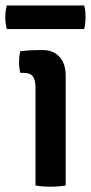

<svg xmlns="http://www.w3.org/2000/svg" viewBox="-40 -682 336 706"><path d="M201.5 0Q177.5 4.5 146 4.5Q114.5 4.5 90.5 0V-361.5Q90.5 -387.5 81 -400.8Q71.5 -414 46.5 -414H34.5Q30 -433 30 -453Q30 -462.5 31 -472.8Q32 -483 34.5 -493.5Q54 -496 72 -497Q90 -498 101.5 -498H116.5Q156 -498 178.8 -473Q201.5 -448 201.5 -404.5ZM-15 -575Q-18 -586 -19.2 -595.8Q-20.5 -605.5 -20.5 -618Q-20.5 -630.5 -19.2 -640.5Q-18 -650.5 -15 -662H269.5Q272.5 -650.5 273.5 -641.2Q274.5 -632 274.5 -618.5Q274.5 -594 269.5 -575Z"/></svg>

Font: Signika Negative Medium
Style: Regular
Weight: 500
Designer: Anna Giedry
Foundry: Anna Giedry
Version: Version 2.001